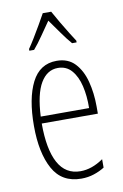

<svg xmlns="http://www.w3.org/2000/svg" viewBox="-87 -815 563 876"><g transform="rotate(-10 194.0 -377.0)"><path d="M199 -539Q252 -539 283.5 -505.5Q315 -472 329 -418Q343 -364 343 -303V-269H83Q83 -149 117 -86.5Q151 -24 220 -24Q273 -24 326 -61V-22Q304 -8 276.5 1Q249 10 218 10Q128 10 87 -64.5Q46 -139 46 -264Q46 -391 83.5 -465Q121 -539 199 -539ZM199 -506Q149 -506 119 -455.5Q89 -405 84 -301H308Q309 -357 298 -403.5Q287 -450 262.5 -478Q238 -506 199 -506ZM214 -764Q227 -740 245 -709.5Q263 -679 279.5 -652.5Q296 -626 304 -614V-606H283Q262 -630 238.5 -663.5Q215 -697 194 -726Q175 -699 151 -664Q127 -629 107 -606H85V-614Q97 -631 113.5 -658Q130 -685 146.5 -713.5Q163 -742 175 -764Z"/></g></svg>

Font: Noto Sans Khmer UI ExtraCondensed ExtraLight
Style: Regular
Weight: 200
Width: 2
Designer: Danh Hong and the Monotype Design Team
Foundry: Monotype Imaging Inc.
Version: Version 2.002; ttfautohint (v1.8.4.7-5d5b)